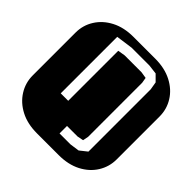

<svg xmlns="http://www.w3.org/2000/svg" viewBox="-182 -805 941 941"><g transform="rotate(45 289.0 -334.5)"><path d="M213.9 0Q147.9 0 99.6 -25.1Q51.3 -50.3 24.7 -92.8Q-2 -135.3 -2 -186V-482.9Q-2 -534.2 24.7 -576.4Q51.3 -618.7 99.6 -643.8Q147.9 -668.9 213.9 -668.9H364.3Q430.2 -668.9 478.8 -643.8Q527.3 -618.7 553.7 -576.4Q580.1 -534.2 580.1 -482.9V-186Q580.1 -135.3 553.7 -92.8Q527.3 -50.3 478.8 -25.1Q430.2 0 364.3 0ZM292 -78.1H368.2L417 -85L455.1 -115.2V-546.9L448.2 -587.9L417 -619.1L367.2 -625H245.1L157.2 -612.8V-221.2H209V-567.9L247.1 -574.2H364.3L397.9 -568.8L402.8 -540V-165L397 -136.2L365.2 -129.9H292Z"/></g></svg>

Font: Monofett
Style: Regular
Weight: 400
Designer: Vernon Adams
Foundry: Vernon Adams
Version: Version 1.100; ttfautohint (v1.8.4.7-5d5b);gftools[0.9.28]